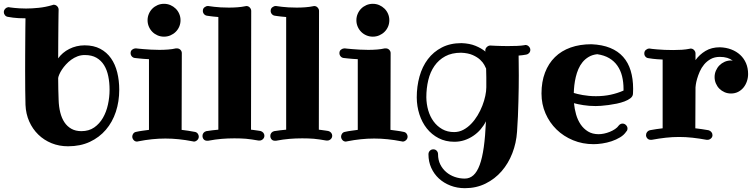

<svg xmlns="http://www.w3.org/2000/svg" viewBox="-70 -737 3998 1016"><path d="M509.8 -262.2Q509.8 -300.3 502.9 -333.7Q496.1 -367.2 480.7 -392.1Q465.3 -417 440.4 -431.4Q415.5 -445.8 378.9 -445.8Q358.4 -445.8 340.3 -439Q322.3 -432.1 306.9 -420.9Q291.5 -409.7 279.1 -396Q266.6 -382.3 257.8 -368.9Q249 -355.5 243.9 -343.5Q238.8 -331.5 237.8 -324.2Q237.8 -293.9 238.5 -265.1Q239.3 -236.3 240.2 -209Q241.2 -172.9 248.8 -142.3Q256.3 -111.8 271 -89.8Q285.6 -67.9 307.9 -55.4Q330.1 -43 360.8 -43Q400.4 -43 428.5 -62.5Q456.5 -82 474.6 -113.3Q492.7 -144.5 501.2 -183.6Q509.8 -222.7 509.8 -262.2ZM561 -262.2Q561 -199.7 543 -145.3Q524.9 -90.8 490.2 -50.3Q455.6 -9.8 405.3 13.7Q355 37.1 290 37.1Q243.2 37.1 202.9 20.8Q162.6 4.4 132.6 -24.9Q102.5 -54.2 84.7 -94.2Q66.9 -134.3 64.9 -182.1Q64 -212.4 63.5 -259.5Q63 -306.6 63 -360.8Q63 -401.4 63.2 -442.9Q63.5 -484.4 63.7 -521.7Q64 -559.1 64.2 -589.8Q64.5 -620.6 64.9 -640.1Q24.4 -640.1 -1 -643.6Q-26.4 -647 -28.8 -647.9Q-38.1 -649.4 -43.9 -656.7Q-49.8 -664.1 -49.8 -672.9Q-49.8 -679.2 -47.1 -684.1Q-44.4 -689 -40.5 -692.4Q-36.6 -695.8 -32.2 -697.5Q-27.8 -699.2 -23.9 -699.2Q-22.9 -699.2 -22 -699.2Q-21 -699.2 -20 -698.2Q-19.5 -698.2 -12.7 -697.3Q-5.9 -696.3 5.9 -695.1Q17.6 -693.8 33.4 -692.9Q49.3 -691.9 67.9 -691.9Q98.1 -691.9 134.3 -695.6Q170.4 -699.2 207 -710Q210.9 -711.9 213.9 -711.9Q225.1 -711.9 232.7 -703.9Q240.2 -695.8 240.2 -686V-685.1Q240.2 -684.6 239.7 -663.3Q239.3 -642.1 239 -606.7Q238.8 -571.3 238.3 -524.9Q237.8 -478.5 237.8 -428.2Q248.5 -443.4 263.4 -456.1Q278.3 -468.8 296.6 -478Q314.9 -487.3 335.4 -492.2Q356 -497.1 377.9 -497.1Q425.8 -497.1 460.4 -478.8Q495.1 -460.4 517.3 -428.7Q539.6 -397 550.3 -354Q561 -311 561 -262.2Z M956.1 12.2Q955.1 12.2 953.9 11.7Q952.6 11.2 951.2 11.2Q911.6 3.4 876 -0.2Q840.3 -3.9 805.2 -3.9Q769.5 -3.9 734.4 -0.2Q699.2 3.4 660.2 11.2Q658.7 11.2 657.7 11.7Q656.7 12.2 655.3 12.2Q644 12.2 637 3.9Q629.9 -4.4 629.9 -14.2Q629.9 -22.9 635.5 -30.3Q641.1 -37.6 649.9 -39.1Q667 -43 684.3 -45.2Q701.7 -47.4 718.3 -49.8V-423.8Q687.5 -425.3 666.5 -427.7Q645.5 -430.2 643.1 -430.2Q633.3 -431.6 627.2 -439Q621.1 -446.3 621.1 -456.1Q621.1 -468.3 629.9 -474.6Q638.7 -481 647 -481H649.9Q650.4 -481 661.1 -479.7Q671.9 -478.5 689.2 -477.1Q706.5 -475.6 728.5 -474.4Q750.5 -473.1 773.9 -473.1Q797.4 -473.1 819.8 -474.9Q842.3 -476.6 860.8 -481H866.2Q877.4 -481 884.8 -473.4Q892.1 -465.8 892.1 -456.1L891.1 -49.8Q908.2 -47.4 925.5 -45.2Q942.9 -43 960.9 -39.1Q970.2 -37.6 976.1 -30.3Q981.9 -22.9 981.9 -14.2Q981.9 -2.9 973.6 4.6Q965.3 12.2 956.1 12.2ZM885.3 -629.9Q885.3 -611.8 878.4 -595.9Q871.6 -580.1 859.6 -568.4Q847.7 -556.6 831.8 -549.8Q815.9 -543 797.9 -543Q779.8 -543 763.9 -549.8Q748 -556.6 736.3 -568.4Q724.6 -580.1 717.8 -595.9Q710.9 -611.8 710.9 -629.9Q710.9 -647.9 717.8 -663.8Q724.6 -679.7 736.3 -691.4Q748 -703.1 763.9 -710Q779.8 -716.8 797.9 -716.8Q815.9 -716.8 831.8 -710Q847.7 -703.1 859.6 -691.4Q871.6 -679.7 878.4 -663.8Q885.3 -647.9 885.3 -629.9Z M1303.2 6.8H1298.3Q1278.8 3.4 1262.7 1Q1246.6 -1.5 1231.9 -2.7Q1217.3 -3.9 1202.4 -4.4Q1187.5 -4.9 1170.4 -4.9Q1135.7 -4.9 1103 -2.2Q1070.3 0.5 1031.2 7.8H1026.4Q1014.2 7.8 1007.8 0.2Q1001.5 -7.3 1001.5 -18.1Q1001.5 -26.9 1006.8 -33.7Q1012.2 -40.5 1021.5 -43Q1039.6 -45.9 1054.2 -47.6Q1068.8 -49.3 1085.4 -50.8V-647Q1054.7 -649.4 1041.3 -651.6Q1027.8 -653.8 1025.4 -653.8Q1015.6 -655.3 1009.5 -662.6Q1003.4 -669.9 1003.4 -679.2Q1003.4 -691.9 1012.2 -698.5Q1021 -705.1 1029.3 -705.1H1032.2Q1032.7 -705.1 1041 -703.9Q1049.3 -702.6 1063.7 -700.9Q1078.1 -699.2 1097.9 -698Q1117.7 -696.8 1141.1 -696.8Q1164.6 -696.8 1187 -698.5Q1209.5 -700.2 1228 -704.1Q1229.5 -705.1 1233.4 -705.1Q1244.6 -705.1 1252 -697Q1259.3 -689 1259.3 -679.2L1258.3 -50.8Q1266.6 -49.8 1272.2 -49.1Q1277.8 -48.3 1283 -47.6Q1288.1 -46.9 1293.7 -46.1Q1299.3 -45.4 1308.1 -43.9Q1317.4 -41.5 1323.2 -34.7Q1329.1 -27.8 1329.1 -19Q1329.1 -7.8 1321 -0.5Q1313 6.8 1303.2 6.8Z M1662.1 6.8H1657.2Q1637.7 3.4 1621.6 1Q1605.5 -1.5 1590.8 -2.7Q1576.2 -3.9 1561.3 -4.4Q1546.4 -4.9 1529.3 -4.9Q1494.6 -4.9 1461.9 -2.2Q1429.2 0.5 1390.1 7.8H1385.3Q1373 7.8 1366.7 0.2Q1360.4 -7.3 1360.4 -18.1Q1360.4 -26.9 1365.7 -33.7Q1371.1 -40.5 1380.4 -43Q1398.4 -45.9 1413.1 -47.6Q1427.7 -49.3 1444.3 -50.8V-647Q1413.6 -649.4 1400.1 -651.6Q1386.7 -653.8 1384.3 -653.8Q1374.5 -655.3 1368.4 -662.6Q1362.3 -669.9 1362.3 -679.2Q1362.3 -691.9 1371.1 -698.5Q1379.9 -705.1 1388.2 -705.1H1391.1Q1391.6 -705.1 1399.9 -703.9Q1408.2 -702.6 1422.6 -700.9Q1437 -699.2 1456.8 -698Q1476.6 -696.8 1500 -696.8Q1523.4 -696.8 1545.9 -698.5Q1568.4 -700.2 1586.9 -704.1Q1588.4 -705.1 1592.3 -705.1Q1603.5 -705.1 1610.8 -697Q1618.2 -689 1618.2 -679.2L1617.2 -50.8Q1625.5 -49.8 1631.1 -49.1Q1636.7 -48.3 1641.8 -47.6Q1647 -46.9 1652.6 -46.1Q1658.2 -45.4 1667 -43.9Q1676.3 -41.5 1682.1 -34.7Q1688 -27.8 1688 -19Q1688 -7.8 1679.9 -0.5Q1671.9 6.8 1662.1 6.8Z M2061 12.2Q2060.1 12.2 2058.8 11.7Q2057.6 11.2 2056.2 11.2Q2016.6 3.4 1981 -0.2Q1945.3 -3.9 1910.2 -3.9Q1874.5 -3.9 1839.4 -0.2Q1804.2 3.4 1765.1 11.2Q1763.7 11.2 1762.7 11.7Q1761.7 12.2 1760.3 12.2Q1749 12.2 1741.9 3.9Q1734.9 -4.4 1734.9 -14.2Q1734.9 -22.9 1740.5 -30.3Q1746.1 -37.6 1754.9 -39.1Q1772 -43 1789.3 -45.2Q1806.6 -47.4 1823.2 -49.8V-423.8Q1792.5 -425.3 1771.5 -427.7Q1750.5 -430.2 1748 -430.2Q1738.3 -431.6 1732.2 -439Q1726.1 -446.3 1726.1 -456.1Q1726.1 -468.3 1734.9 -474.6Q1743.7 -481 1752 -481H1754.9Q1755.4 -481 1766.1 -479.7Q1776.9 -478.5 1794.2 -477.1Q1811.5 -475.6 1833.5 -474.4Q1855.5 -473.1 1878.9 -473.1Q1902.3 -473.1 1924.8 -474.9Q1947.3 -476.6 1965.8 -481H1971.2Q1982.4 -481 1989.7 -473.4Q1997.1 -465.8 1997.1 -456.1L1996.1 -49.8Q2013.2 -47.4 2030.5 -45.2Q2047.9 -43 2065.9 -39.1Q2075.2 -37.6 2081.1 -30.3Q2086.9 -22.9 2086.9 -14.2Q2086.9 -2.9 2078.6 4.6Q2070.3 12.2 2061 12.2ZM1990.2 -629.9Q1990.2 -611.8 1983.4 -595.9Q1976.6 -580.1 1964.6 -568.4Q1952.6 -556.6 1936.8 -549.8Q1920.9 -543 1902.8 -543Q1884.8 -543 1868.9 -549.8Q1853 -556.6 1841.3 -568.4Q1829.6 -580.1 1822.8 -595.9Q1815.9 -611.8 1815.9 -629.9Q1815.9 -647.9 1822.8 -663.8Q1829.6 -679.7 1841.3 -691.4Q1853 -703.1 1868.9 -710Q1884.8 -716.8 1902.8 -716.8Q1920.9 -716.8 1936.8 -710Q1952.6 -703.1 1964.6 -691.4Q1976.6 -679.7 1983.4 -663.8Q1990.2 -647.9 1990.2 -629.9Z M2503.4 -274.9Q2503.4 -302.7 2503.4 -327.4Q2503.4 -352.1 2502.4 -374Q2500 -379.9 2492.9 -393.3Q2485.8 -406.7 2470.9 -420.7Q2456.1 -434.6 2431.6 -445.6Q2407.2 -456.5 2370.1 -458Q2320.8 -458 2286.1 -439.2Q2251.5 -420.4 2229 -388.2Q2206.5 -356 2196.3 -313Q2186 -270 2186 -222.2Q2186.5 -186.5 2196 -153.3Q2205.6 -120.1 2224.4 -94.5Q2243.2 -68.8 2270.3 -53.5Q2297.4 -38.1 2333 -38.1Q2358.9 -38.1 2381.6 -50Q2404.3 -62 2423.3 -81.8Q2442.4 -101.6 2457.3 -126.5Q2472.2 -151.4 2482.4 -177.7Q2492.7 -204.1 2498 -229.5Q2503.4 -254.9 2503.4 -274.9ZM2736.3 -473.1Q2736.3 -463.9 2730.2 -456.8Q2724.1 -449.7 2715.3 -448.2Q2706.1 -446.3 2695.8 -445.1Q2685.5 -443.8 2674.3 -442.9Q2674.3 -427.7 2674.8 -401.1Q2675.3 -374.5 2675.3 -337.9Q2675.3 -307.6 2674.8 -272.7Q2674.3 -237.8 2673.3 -199.7Q2672.4 -161.6 2670.7 -121.3Q2668.9 -81.1 2666 -40Q2662.1 19.5 2641.1 73.7Q2620.1 127.9 2584.5 168.9Q2548.8 210 2499.5 234.4Q2450.2 258.8 2390.1 258.8Q2349.1 258.8 2313.7 245.1Q2278.3 231.4 2252.4 207.5Q2226.6 183.6 2211.9 150.9Q2197.3 118.2 2197.3 80.1V79.1Q2197.3 68.4 2204.6 60.8Q2211.9 53.2 2223.1 53.2Q2233.9 53.2 2241 60.8Q2248 68.4 2248 79.1Q2248 109.4 2259.8 133.1Q2271.5 156.7 2291.3 173.6Q2311 190.4 2336.4 199.2Q2361.8 208 2389.2 208Q2415.5 208 2435.1 190.4Q2454.6 172.9 2468.3 136Q2481.9 99.1 2490 41.7Q2498 -15.6 2501.5 -95.2Q2490.2 -72.3 2473.1 -52.5Q2456.1 -32.7 2434.3 -18.1Q2412.6 -3.4 2387.5 4.9Q2362.3 13.2 2334.5 13.2Q2287.6 13.2 2251 -5.9Q2214.4 -24.9 2188.7 -57.1Q2163.1 -89.4 2149.4 -131.8Q2135.7 -174.3 2135.3 -221.2Q2135.3 -279.8 2149.9 -332.3Q2164.6 -384.8 2194.1 -423.8Q2223.6 -462.9 2268.1 -485.8Q2312.5 -508.8 2372.1 -508.8Q2415 -507.3 2446 -494.6Q2477.1 -481.9 2499 -463.9L2498 -469.2V-470.2Q2498 -480.5 2506.3 -488.3Q2514.6 -496.1 2524.4 -496.1H2525.4Q2525.9 -496.1 2533.7 -495.6Q2541.5 -495.1 2554 -494.6Q2566.4 -494.1 2582.8 -493.7Q2599.1 -493.2 2616.2 -493.2Q2641.1 -493.2 2665.3 -494.1Q2689.5 -495.1 2706.1 -498Q2707 -499 2708.3 -499Q2709.5 -499 2710.4 -499Q2720.7 -499 2728.5 -491Q2736.3 -482.9 2736.3 -473.1Z M3229.5 -257.8V-266.1Q3229.5 -302.7 3221.7 -334Q3213.9 -365.2 3197 -389.4Q3180.2 -413.6 3153.8 -429.2Q3127.4 -444.8 3090.3 -450.2Q3064.5 -447.3 3045.4 -436Q3026.4 -424.8 3012.9 -408.4Q2999.5 -392.1 2990.7 -371.6Q2981.9 -351.1 2976.8 -329.3Q2971.7 -307.6 2969.2 -285.9Q2966.8 -264.2 2966.3 -245.1Q2974.1 -242.7 2986.1 -239.7Q2998 -236.8 3013.2 -234.1Q3028.3 -231.4 3046.1 -229.7Q3064 -228 3083.5 -228Q3125 -228 3161.4 -235.8Q3197.8 -243.7 3229.5 -257.8ZM3279.3 -238.8Q3277.8 -226.1 3265.6 -216.8Q3253.4 -207.5 3234.9 -200.4Q3216.3 -193.4 3194.1 -188.7Q3171.9 -184.1 3150.4 -181.2Q3128.9 -178.2 3110.8 -177Q3092.8 -175.8 3082.5 -175.8Q3046.9 -175.8 3016.8 -180.7Q2986.8 -185.5 2967.3 -190.9Q2970.2 -160.6 2978.5 -131.3Q2986.8 -102.1 3002.4 -78.9Q3018.1 -55.7 3041.5 -41.3Q3064.9 -26.9 3098.1 -26.9Q3110.4 -26.9 3126 -30Q3141.6 -33.2 3156.7 -39.3Q3171.9 -45.4 3184.6 -54Q3197.3 -62.5 3204.6 -73.2Q3212.9 -83 3224.6 -83Q3234.9 -83 3242.7 -75Q3250.5 -66.9 3250.5 -57.1Q3250.5 -46.9 3244.1 -41Q3232.4 -22.9 3211.4 -10.3Q3190.4 2.4 3166 10.5Q3141.6 18.6 3116.7 22.2Q3091.8 25.9 3071.3 25.9Q3012.7 25.9 2962.4 5.1Q2912.1 -15.6 2875 -51.8Q2837.9 -87.9 2816.7 -136.7Q2795.4 -185.5 2795.4 -242.2Q2795.4 -304.2 2814 -352.8Q2832.5 -401.4 2866.7 -434.8Q2900.9 -468.3 2949.7 -485.6Q2998.5 -502.9 3059.6 -502.9Q3117.2 -500.5 3158.9 -483.4Q3200.7 -466.3 3227.5 -436Q3254.4 -405.8 3267.3 -363Q3280.3 -320.3 3280.3 -267.1Q3280.3 -254.9 3279.8 -247.8Q3279.3 -240.7 3279.3 -238.8Z M3798.3 -242.2Q3780.3 -242.2 3764.4 -249Q3748.5 -255.9 3736.8 -267.6Q3725.1 -279.3 3718.3 -295.2Q3711.4 -311 3711.4 -329.1Q3711.4 -347.2 3718.3 -363Q3725.1 -378.9 3736.8 -390.9Q3748.5 -402.8 3764.4 -409.9Q3780.3 -417 3798.3 -417Q3800.8 -417 3803 -416.5Q3805.2 -416 3807.6 -416Q3794.9 -425.8 3778.1 -430.9Q3761.2 -436 3739.3 -436Q3711.4 -436 3690.9 -424.6Q3670.4 -413.1 3656 -395.8Q3641.6 -378.4 3632.8 -358.2Q3624 -337.9 3618.9 -320.1Q3613.8 -302.2 3612.1 -289.6Q3610.4 -276.9 3610.4 -274.9L3609.4 -58.1Q3626.5 -56.6 3643.8 -53.7Q3661.1 -50.8 3679.2 -47.9Q3688.5 -45.4 3694.3 -38.3Q3700.2 -31.2 3700.2 -22Q3700.2 -11.2 3691.9 -4.2Q3683.6 2.9 3674.3 2.9H3669.4Q3629.9 -4.4 3594.2 -8.3Q3558.6 -12.2 3523.4 -12.2Q3488.3 -12.2 3453.1 -8.3Q3418 -4.4 3378.4 2.9H3373.5Q3362.3 2.9 3355.5 -4.6Q3348.6 -12.2 3348.6 -22Q3348.6 -31.2 3354 -38.3Q3359.4 -45.4 3368.7 -47.9Q3385.7 -50.8 3402.8 -53.7Q3419.9 -56.6 3436.5 -58.1V-421.9Q3405.8 -423.3 3384.8 -425.8Q3363.8 -428.2 3361.3 -429.2Q3351.6 -430.2 3345.5 -437.3Q3339.4 -444.3 3339.4 -454.1Q3339.4 -466.3 3347.9 -473.1Q3356.4 -480 3365.2 -480H3368.7Q3369.1 -479.5 3379.9 -478.3Q3390.6 -477.1 3407.7 -475.6Q3424.8 -474.1 3447 -473.1Q3469.2 -472.2 3492.2 -472.2Q3515.6 -472.2 3538.1 -473.6Q3560.5 -475.1 3579.6 -479Q3580.6 -480 3584.5 -480Q3595.7 -480 3603 -471.9Q3610.4 -463.9 3610.4 -454.1V-418.9Q3631.3 -448.2 3663.3 -467.5Q3695.3 -486.8 3739.3 -486.8Q3772.5 -485.8 3799.8 -475.3Q3827.1 -464.8 3846.9 -446.5Q3866.7 -428.2 3877.7 -402.6Q3888.7 -377 3888.7 -345.2Q3888.7 -325.2 3882.3 -306.6Q3876 -288.1 3864.3 -273.7Q3852.5 -259.3 3835.7 -250.7Q3818.8 -242.2 3798.3 -242.2Z"/></svg>

Font: Ribeye
Style: Regular
Weight: 400
Designer: Astigmatic (AOETI)
Foundry: Astigmatic (AOETI)
Version: Version 1.000